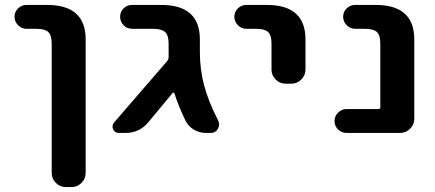

<svg xmlns="http://www.w3.org/2000/svg" viewBox="-20 -540 1767 780"><path d="M88 -423Q68 -423 53.5 -437.5Q39 -452 39 -472Q39 -492 53.5 -506Q68 -520 88 -520H171Q328 -520 328 -380V163Q328 186 311 203Q294 220 271 220H247Q224 220 207 203Q190 186 190 163V-363Q190 -397 176 -410Q162 -423 127 -423Z M463 0Q446 0 439.5 -15Q433 -30 444 -43L660 -293Q665 -300 665 -307V-315V-363Q665 -397 650.5 -410Q636 -423 602 -423H517Q496 -423 482 -437.5Q468 -452 468 -472Q468 -492 482 -506Q496 -520 517 -520H635Q792 -520 792 -380V-328Q792 -259 809 -194Q826 -129 866 -51Q875 -34 865.5 -17Q856 0 837 0H816Q789 0 766.5 -14Q744 -28 733 -51Q705 -109 689 -160Q688 -163 685 -163.5Q682 -164 681 -162L583 -44Q547 0 490 0Z M981 -423Q961 -423 946.5 -437.5Q932 -452 932 -472Q932 -492 946.5 -506Q961 -520 981 -520H1064Q1221 -520 1221 -380V-257Q1221 -234 1204 -217Q1187 -200 1164 -200H1140Q1117 -200 1100 -217Q1083 -234 1083 -257V-363Q1083 -397 1069 -410Q1055 -423 1020 -423Z M1388 0Q1368 0 1353.5 -14Q1339 -28 1339 -48Q1339 -68 1353.5 -82.5Q1368 -97 1388 -97H1517Q1525 -97 1525 -105V-363Q1525 -397 1511 -410Q1497 -423 1462 -423H1423Q1403 -423 1388.5 -437.5Q1374 -452 1374 -472Q1374 -492 1388.5 -506Q1403 -520 1423 -520H1506Q1663 -520 1663 -380V-57Q1663 -34 1646 -17Q1629 0 1606 0Z"/></svg>

Font: Rounded Mplus 1c Bold
Style: Bold
Weight: 700
Version: Version 1.059.20150529